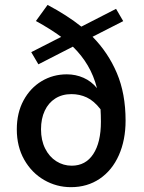

<svg xmlns="http://www.w3.org/2000/svg" viewBox="-20 -754 591 786"><path d="M270.5 12.2Q211.4 12.2 160.6 -17.1Q109.9 -46.4 79.3 -100.1Q48.8 -153.8 48.8 -224.6Q48.8 -292 76.4 -343Q104 -394 150.6 -421.9Q197.3 -449.7 253.4 -449.7Q290 -449.7 322 -435.5Q354 -421.4 377 -393.1Q363.8 -444.3 339.1 -486.1Q314.5 -527.8 278.3 -563L137.2 -490.7L107.9 -540.5L230.5 -603Q186.5 -635.3 127 -668L174.8 -733.9Q254.9 -691.4 313 -645L455.1 -717.8L484.4 -667.5L358.9 -603.5Q422.9 -538.6 458.5 -454.6Q494.1 -370.6 494.1 -260.3Q494.1 -180.7 466.6 -118.7Q439 -56.6 388.2 -22.2Q337.4 12.2 270.5 12.2ZM272.5 -368.7Q234.4 -368.7 206.3 -350.8Q178.2 -333 163.1 -300.5Q147.9 -268.1 147.9 -224.6Q147.9 -179.7 164.8 -146Q181.6 -112.3 210.4 -94Q239.3 -75.7 273.4 -75.7Q330.6 -75.7 361.8 -123.3Q393.1 -170.9 393.1 -255.4Q393.1 -282.7 391.6 -306.6Q364.7 -341.3 335.4 -355Q306.2 -368.7 272.5 -368.7Z"/></svg>

Font: Varta
Style: Bold
Weight: 700
Designer: Joana Correia, Viktoriya Grabowska, Eben Sorkin
Foundry: Sorkin Type
Version: Version 1.002; ttfautohint (v1.3) -l 8 -r 24 -G 200 -x 12 -H